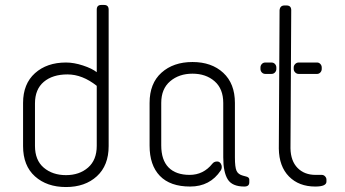

<svg xmlns="http://www.w3.org/2000/svg" viewBox="-20 -752 1390 774"><path d="M388 -732H400Q418 -732 418 -713V-163Q418 -85 370.5 -41.5Q323 2 246 2Q169 2 121 -41Q73 -84 73 -163V-337Q73 -414 121 -457Q169 -500 246 -500Q278 -500 314.5 -488Q351 -476 370 -461V-713Q370 -732 388 -732ZM370 -406Q312 -452 252 -452Q192 -452 156.5 -422Q121 -392 121 -335V-164Q121 -106 156.5 -76Q192 -46 246 -46Q300 -46 335 -76.5Q370 -107 370 -164Z M927 -337V-117Q927 -78 933.5 -63.5Q940 -49 959 -44L970 -41Q985 -38 985 -28V-17Q985 0 965 0Q916 0 898 -29Q880 -58 880 -118V-337Q880 -394 845 -424.5Q810 -455 756 -455Q702 -455 666 -424.5Q630 -394 630 -337V-166Q630 -107 659.5 -77Q689 -47 744.5 -47Q800 -47 836 -92Q843 -101 855.5 -101Q868 -101 873 -86Q876 -74 870 -65Q827 0 746.5 0Q666 0 624.5 -43Q583 -86 583 -165V-337Q583 -416 631 -459Q679 -502 756 -502Q833 -502 880 -458.5Q927 -415 927 -337Z M1127 -730H1135Q1154 -730 1154 -711L1151 -154Q1152 -103 1179.5 -75Q1207 -47 1252 -47H1277Q1285 -47 1290.5 -41Q1296 -35 1296 -28V-20Q1296 0 1251 0Q1185 0 1145 -40.5Q1105 -81 1104 -153L1107 -711Q1109 -730 1127 -730ZM1050 -500H1074Q1083 -500 1088.5 -494Q1094 -488 1094 -480V-474Q1094 -466 1088.5 -460Q1083 -454 1074 -454H1050Q1041 -454 1035.5 -460Q1030 -466 1030 -474V-480Q1030 -488 1035.5 -494Q1041 -500 1050 -500ZM1184 -500H1258Q1266 -500 1271.5 -494Q1277 -488 1277 -480V-474Q1277 -466 1271.5 -460Q1266 -454 1258 -454H1184Q1176 -454 1170 -460Q1164 -466 1164 -474V-480Q1164 -488 1170 -494Q1176 -500 1184 -500Z"/></svg>

Font: Text Me One
Style: Regular
Weight: 400
Designer: Julia Petretta
Foundry: Julia Petretta
Version: Version 1.003